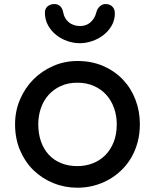

<svg xmlns="http://www.w3.org/2000/svg" viewBox="-20 -898 753 933"><path d="M53.2 0ZM53.2 -294.4Q53.2 -357.9 76.9 -413.8Q100.6 -469.7 141.8 -511.5Q183.1 -553.2 238.3 -577.4Q293.5 -601.6 356.4 -601.6Q425.3 -601.6 481.2 -577.4Q537.1 -553.2 576.9 -511.5Q616.7 -469.7 638.2 -413.8Q659.7 -357.9 659.7 -294.4Q659.7 -248 648.7 -207Q637.7 -166 617.7 -131.8Q597.7 -97.7 569.6 -70.6Q541.5 -43.5 507.8 -24.7Q474.1 -5.9 435.8 4.2Q397.5 14.2 356.4 14.2Q294.9 14.2 239.7 -8.1Q184.6 -30.3 143.1 -70.6Q101.6 -110.8 77.4 -167.7Q53.2 -224.6 53.2 -294.4ZM166 -294.4Q166 -248 179.2 -210.4Q192.4 -172.9 217 -146.2Q241.7 -119.6 276.9 -105.2Q312 -90.8 356 -90.8Q395 -90.8 429.7 -104Q464.4 -117.2 490.5 -142.8Q516.6 -168.5 532 -206.5Q547.4 -244.6 547.4 -294.4Q547.4 -335.4 534.4 -372.3Q521.5 -409.2 497.1 -436.5Q472.7 -463.9 437 -480Q401.4 -496.1 356 -496.1Q310.5 -496.1 275.4 -480Q240.2 -463.9 215.8 -436.5Q191.4 -409.2 178.7 -372.3Q166 -335.4 166 -294.4ZM367.7 -688Q338.4 -688 308.1 -698.2Q277.8 -708.5 253.4 -727.8Q229 -747.1 213.6 -774.7Q198.2 -802.2 198.2 -837.4Q198.2 -848.1 202.4 -856Q206.5 -863.8 213.1 -868.7Q219.7 -873.5 227.8 -876Q235.8 -878.4 243.7 -878.4Q261.2 -878.4 272.5 -867.7Q283.7 -856.9 287.1 -838.4Q292 -808.6 314 -790Q335.9 -771.5 369.6 -771.5Q399.9 -771.5 420.7 -790.5Q441.4 -809.6 448.2 -838.4Q452.6 -855.5 464.8 -866.9Q477.1 -878.4 492.7 -878.4Q501 -878.4 509.3 -876Q517.6 -873.5 523.9 -867.9Q530.3 -862.3 534.2 -854Q538.1 -845.7 538.1 -834Q538.1 -799.8 522.2 -772.7Q506.3 -745.6 481.7 -726.8Q457 -708 426.8 -698Q396.5 -688 367.7 -688Z"/></svg>

Font: Autour One
Style: Regular
Weight: 400
Version: Version 1.007; ttfautohint (v0.92) -l 24 -r 24 -G 200 -x 7 -